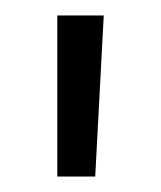

<svg xmlns="http://www.w3.org/2000/svg" viewBox="-20 -720 208 248"><path d="M54 -700H114L103 -492H54Z"/></svg>

Font: Overused Grotesk Book
Style: Regular
Weight: 350
Version: Version 0.003